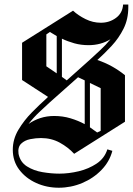

<svg xmlns="http://www.w3.org/2000/svg" viewBox="-20 -688 598 863"><path d="M244.2 155.8Q190 155.8 142.9 134.6Q95.8 113.3 66.7 75Q37.5 36.7 37.5 -15Q37.5 -62.5 62.9 -105Q88.3 -147.5 123.8 -183.3Q159.2 -219.2 188.3 -245L195.8 -252.5L79.2 -328.3V-495.8L308.3 -640Q331.7 -618.3 364.6 -602.1Q397.5 -585.8 433.3 -585.8Q471.7 -585.8 501.2 -607.5Q530.8 -629.2 533.3 -667.5H545.8H548.3H556.7V-655.8Q556.7 -601.7 535.4 -559.2Q514.2 -516.7 482.1 -482.1Q450 -447.5 417.5 -418.3Q452.5 -406.7 483.8 -389.2Q515 -371.7 541.7 -350V-140.8L313.3 3.3Q286.7 -25.8 248.8 -46.7Q210.8 -67.5 164.2 -67.5Q140.8 -67.5 115.8 -62.5Q90.8 -57.5 75 -42.1Q59.2 -26.7 63.3 3.3Q70.8 40.8 101.3 60Q131.7 79.2 171.2 85.8Q210.8 92.5 246.7 92.5Q289.2 92.5 334.2 81.7Q379.2 70.8 414.6 47.1Q450 23.3 462.5 -16.7L485 -10Q472.5 38.3 436.2 75.8Q400 113.3 349.6 134.6Q299.2 155.8 244.2 155.8ZM188.3 -390 235 -358.3V-525.8Q226.7 -530.8 219.2 -535.4Q211.7 -540 204.2 -544.2L188.3 -533.3ZM378.3 -485Q344.2 -485 314.2 -493.3Q284.2 -501.7 258.3 -514.2V-342.5L280 -326.7L382.5 -418.3Q405 -439.2 430 -462.1Q455 -485 476.7 -511.7Q433.3 -485 378.3 -485ZM223.3 -166.7Q262.5 -166.7 297.1 -156.2Q331.7 -145.8 360.8 -130V-326.7L330.8 -340.8L204.2 -228.3Q183.3 -209.2 157.1 -184.6Q130.8 -160 108.3 -130.8Q131.7 -147.5 160.8 -157.1Q190 -166.7 223.3 -166.7ZM432.5 -291.7 384.2 -315V-115.8Q400 -105 416.7 -92.5L432.5 -100Z"/></svg>

Font: Manufacturing Consent
Style: Regular
Weight: 400
Version: Version 3.000; ttfautohint (v1.8.4.7-5d5b)